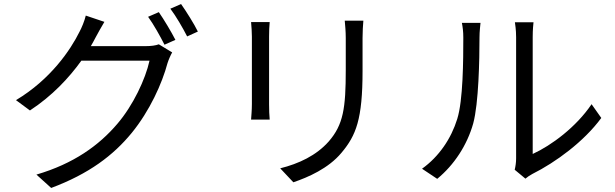

<svg xmlns="http://www.w3.org/2000/svg" viewBox="-20 -860 3040 949"><path d="M429 -632C437 -646 445 -660 452 -674C462 -692 480 -726 496 -752L404 -783C398 -757 383 -721 373 -703C329 -614 231 -468 59 -365L128 -314C238 -386 321 -475 382 -560H719C699 -469 638 -339 560 -248C469 -141 344 -51 160 3L233 69C420 -1 540 -92 631 -203C720 -312 781 -447 808 -548C813 -564 823 -587 831 -601L765 -641C749 -635 727 -632 700 -632ZM712 -777C739 -740 773 -679 793 -639L847 -663C826 -704 790 -764 765 -800ZM822 -817C850 -780 883 -723 905 -680L958 -704C940 -741 901 -803 875 -840Z M1221 -751C1223 -732 1225 -697 1225 -679V-346C1225 -316 1222 -284 1221 -269H1313C1311 -287 1310 -320 1310 -345V-679C1310 -703 1311 -732 1313 -751ZM1684 -758C1686 -734 1689 -705 1689 -672V-514C1689 -325 1677 -244 1605 -161C1543 -91 1457 -51 1365 -28L1430 41C1503 16 1603 -27 1668 -105C1740 -191 1772 -270 1772 -510V-672C1772 -705 1774 -734 1776 -758Z M2141 24C2225 -45 2289 -143 2319 -250C2346 -350 2350 -564 2350 -675C2350 -705 2354 -735 2355 -747H2263C2267 -726 2270 -704 2270 -674C2270 -563 2269 -364 2240 -272C2210 -175 2150 -86 2066 -26ZM2577 23C2587 15 2596 8 2611 0C2727 -58 2866 -160 2952 -277L2904 -345C2828 -232 2705 -141 2613 -99V-676C2613 -714 2616 -742 2617 -750H2525C2526 -742 2531 -714 2531 -676V-77C2531 -57 2528 -37 2524 -21Z"/></svg>

Font: Noto Sans CJK JP Regular
Style: Regular
Weight: 400
Designer: Ryoko NISHIZUKA (kana & ideographs); Paul D. Hunt (Latin, Greek & Cyrillic); Wenlong ZHANG (bopomofo); Sandoll Communica
Foundry: Adobe Systems Incorporated
Version: Version 1.001;PS 1.001;hotconv 1.0.78;makeotf.lib2.5.61930